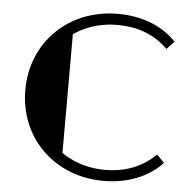

<svg xmlns="http://www.w3.org/2000/svg" viewBox="-51 -757 818 813"><g transform="rotate(5 358.0 -350.0)"><path d="M418 5C517 5 606 -28 667 -93C667 -93 635 -126 635 -126C575 -67 502 -42 420 -42C241 -42 106 -174 106 -350C106 -526 241 -658 420 -658C502 -658 575 -634 635 -575C635 -575 667 -608 667 -608C606 -673 517 -705 418 -705C210 -705 55 -554 55 -350C55 -146 210 5 418 5ZM235 -645C235 -645 136 -544 136 -544C136 -544 83 -354 83 -354C83 -354 128 -157 128 -157C128 -157 235 -65 235 -65C235 -65 235 -645 235 -645Z"/></g></svg>

Font: TamingNoise
Style: Regular
Weight: 500
Designer: Julieta Ulanovsky
Foundry: Julieta Ulanovsky
Version: ""